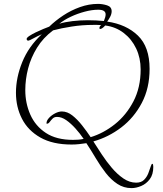

<svg xmlns="http://www.w3.org/2000/svg" viewBox="-20 -725 836 987"><path d="M656 242Q616 242 583.5 220.5Q551 199 524 164.5Q497 130 473 89.5Q449 49 424 11Q405 14 386 16Q367 18 348 18Q251 18 187.5 -18Q124 -54 93 -114.5Q62 -175 62 -248Q62 -326 94.5 -406Q127 -486 195 -549Q172 -539 151 -527.5Q130 -516 126 -516Q117 -516 117 -525Q117 -531 130.5 -540Q144 -549 163.5 -558.5Q183 -568 202.5 -576Q222 -584 233 -588Q265 -619 305 -645.5Q345 -672 391 -688.5Q437 -705 484 -705Q507 -705 530.5 -697.5Q554 -690 554 -667Q554 -653 546 -638Q538 -623 531 -614Q629 -600 689 -542Q749 -484 749 -371Q749 -272 709 -196Q669 -120 603.5 -70Q538 -20 460 2Q479 32 503 68.5Q527 105 555 138Q583 171 614.5 192.5Q646 214 680 214Q706 214 720.5 199.5Q735 185 742.5 165.5Q750 146 754.5 131.5Q759 117 763 117Q766 117 767 122.5Q768 128 768 133Q768 172 750 196Q732 220 706 231Q680 242 656 242ZM285 -603Q314 -612 353 -616.5Q392 -621 432 -621Q453 -621 474 -620Q495 -619 514 -617Q523 -638 523 -651Q523 -675 485 -675Q453 -675 415.5 -665Q378 -655 344 -639Q310 -623 285 -603ZM355 -6Q369 -6 382.5 -7Q396 -8 410 -11Q391 -39 368 -64.5Q345 -90 321 -107Q297 -124 273 -124Q259 -124 250.5 -115.5Q242 -107 235.5 -98Q229 -89 221 -89Q219 -89 219 -91Q219 -105 232 -119Q245 -133 263.5 -142.5Q282 -152 298 -152Q326 -152 352 -131.5Q378 -111 402 -80.5Q426 -50 446 -20Q512 -40 570.5 -86.5Q629 -133 666 -204Q703 -275 703 -368Q703 -427 680 -475.5Q657 -524 616 -555.5Q575 -587 521 -594Q512 -584 505.5 -580Q499 -576 496 -576Q491 -576 491 -580Q491 -589 500 -596Q490 -597 480 -597Q470 -597 459 -597Q403 -597 348.5 -588.5Q294 -580 253 -569Q202 -531 170.5 -480Q139 -429 124.5 -373Q110 -317 110 -262Q110 -194 136 -135.5Q162 -77 216 -41.5Q270 -6 355 -6Z"/></svg>

Font: Bilbo
Style: Regular
Weight: 400
Designer: Robert E. Leuschke
Foundry: Robert E. Leuschke
Version: Version 1.100